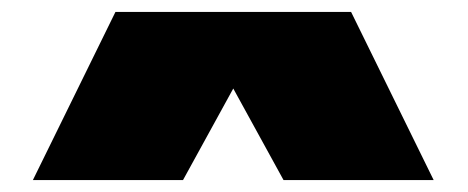

<svg xmlns="http://www.w3.org/2000/svg" viewBox="-20 -840 782 321"><path d="M173 -820 35 -539H286L370 -692L454 -539H705L567 -820Z"/></svg>

Font: Mattone Black
Style: Regular
Weight: 900
Width: 6
Designer: Nunzio Mazzaferro
Foundry: Collletttivo
Version: Version 2.000;Glyphs 3.2 (3217)